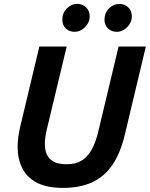

<svg xmlns="http://www.w3.org/2000/svg" viewBox="-20 -926 750 961"><path d="M296.2 14.5Q213.8 14.5 163.8 -12.1Q113.8 -38.8 91 -85.1Q68.2 -131.5 68.2 -191Q68.2 -216 72 -242.9Q75.8 -269.8 82.5 -297.8L177 -693H313.8L215 -281Q210 -261.2 207.2 -241.8Q204.5 -222.2 204.5 -204.5Q204.5 -175.5 214.5 -152.9Q224.5 -130.2 248.1 -117.1Q271.8 -104 314 -104Q358.8 -104 388.8 -122.4Q418.8 -140.8 438.8 -176.8Q458.8 -212.8 471.5 -266.2L573.5 -693H710L605.2 -254Q583 -159.5 542.4 -100.4Q501.8 -41.2 440.8 -13.4Q379.8 14.5 296.2 14.5ZM565 -766.8Q537.5 -766.8 520.2 -783.6Q503 -800.5 503 -827.5Q503 -861.5 525.8 -884Q548.5 -906.5 577.2 -906.5Q604 -906.5 621.9 -889.1Q639.8 -871.8 639.8 -844.2Q639.8 -822.8 628.4 -805.1Q617 -787.5 600.1 -777.1Q583.2 -766.8 565 -766.8ZM353.8 -766.8Q326.5 -766.8 309.2 -783.6Q292 -800.5 292 -827.5Q292 -861.5 314.8 -884Q337.5 -906.5 366.2 -906.5Q393 -906.5 411 -889.1Q429 -871.8 429 -844.2Q429 -822.8 417.5 -805.1Q406 -787.5 389.1 -777.1Q372.2 -766.8 353.8 -766.8Z"/></svg>

Font: Ubuntu Sans
Style: Italic
Weight: 400
Italic angle: -13.5°
Designer: Dalton Maag Ltd
Foundry: Dalton Maag Ltd
Version: Version 1.006